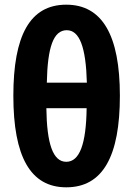

<svg xmlns="http://www.w3.org/2000/svg" viewBox="-20 -790 570 820"><path d="M263 10C420 10 492 -124 492 -381C492 -639 417 -770 263 -770C107 -770 37 -637 37 -381C37 -121 110 10 263 10ZM351 -437H180C183 -588 208 -661 265 -661C320 -661 347 -588 351 -437ZM263 -99C206 -99 180 -176 178 -328H350C348 -175 320 -99 263 -99Z"/></svg>

Font: Noto Sans Mono Condensed ExtraBold
Style: Regular
Weight: 800
Width: 3
Designer: Monotype Design Team
Foundry: Monotype Imaging Inc.
Version: Version 2.014